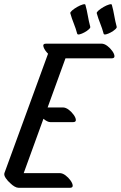

<svg xmlns="http://www.w3.org/2000/svg" viewBox="-32 -860 576 915"><path d="M316 -278H208Q194 -278 175 -294L81 -35H252Q266 -35 280 -24.5Q294 -14 304 0Q314 14 314.5 24.5Q315 35 301 35H57Q48 35 37.5 29Q27 23 18 14Q5 3 -4.5 -11Q-14 -25 -11 -35L197 -604Q181 -620 175.5 -636Q170 -652 188 -652H451Q465 -652 479 -641.5Q493 -631 503 -617Q513 -603 513.5 -592.5Q514 -582 500 -582H280L195 -348H267Q281 -348 295 -337.5Q309 -327 319 -313Q329 -299 329.5 -288.5Q330 -278 316 -278ZM462 -699Q455 -725 445.5 -748.5Q436 -772 429 -797Q428 -802 438 -810.5Q448 -819 462 -827Q476 -835 488 -838.5Q500 -842 501 -837Q508 -812 512.5 -785.5Q517 -759 524 -733Q526 -728 517 -720Q508 -712 496 -705.5Q484 -699 474 -696.5Q464 -694 462 -699ZM336 -699Q329 -725 319.5 -748.5Q310 -772 303 -797Q302 -802 312 -810.5Q322 -819 336 -827Q350 -835 362 -838.5Q374 -842 375 -837Q382 -812 386.5 -785.5Q391 -759 398 -733Q400 -728 391 -720Q382 -712 370 -705.5Q358 -699 348 -696.5Q338 -694 336 -699Z"/></svg>

Font: Story Script
Style: Regular
Weight: 400
Designer: Lana Roulhac, Ben Buysse
Version: Version 1.000; ttfautohint (v1.8.4.7-5d5b)